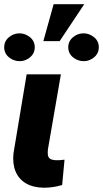

<svg xmlns="http://www.w3.org/2000/svg" viewBox="-34 -878 485 903"><path d="M91.3 -528.3H252.4L191.4 -175.8Q189.5 -158.7 191.4 -147.7Q193.4 -136.7 201.9 -131.1Q210.4 -125.5 228 -124.5Q238.8 -124 249 -125Q259.3 -126 269.5 -127L258.3 -7.8Q237.3 -1.5 215.3 1.7Q193.4 4.9 171.4 4.9Q121.6 3.9 88.1 -15.6Q54.7 -35.2 39.6 -70.8Q24.4 -106.4 29.3 -156.2ZM169.9 -684.6 218.3 -858.4H362.3L246.6 -684.6ZM-14.2 -653.3Q-15.1 -682.6 6.6 -701.7Q28.3 -720.7 56.2 -721.2Q83 -721.7 105.7 -704.1Q128.4 -686.5 129.4 -658.2Q130.4 -628.9 108.9 -609.9Q87.4 -590.8 59.6 -590.3Q32.2 -589.8 9.5 -607.4Q-13.2 -625 -14.2 -653.3ZM287.1 -653.3Q286.1 -682.6 307.9 -701.7Q329.6 -720.7 357.4 -721.2Q384.3 -721.7 407 -704.1Q429.7 -686.5 430.7 -658.2Q431.6 -628.9 410.2 -609.9Q388.7 -590.8 360.8 -590.3Q333.5 -589.8 310.8 -607.4Q288.1 -625 287.1 -653.3Z"/></svg>

Font: Roboto Black
Style: Italic
Weight: 900
Italic angle: -12°
Designer: Christian Robertson
Foundry: Google
Version: Version 3.0; 2020